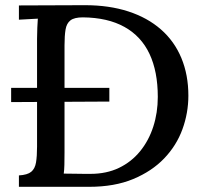

<svg xmlns="http://www.w3.org/2000/svg" viewBox="-20 -721 789 741"><path d="M23 -327V-382H402V-329ZM53 -44Q86 -46 100.5 -58Q115 -70 119 -94Q123 -118 123 -155V-571Q123 -593 124 -613.5Q125 -634 126 -649Q109 -648 89 -647Q69 -646 53 -645V-700L308 -701Q401 -701 475 -677Q549 -653 601 -607.5Q653 -562 680 -497Q707 -432 707 -352Q707 -285 684 -222Q661 -159 613.5 -109.5Q566 -60 494 -30Q422 0 324 0H53ZM229 -133Q229 -106 228.5 -85Q228 -64 226 -51Q247 -51 268 -50.5Q289 -50 305.5 -50Q322 -50 329 -50Q391 -50 439 -73Q487 -96 520.5 -137Q554 -178 571.5 -232Q589 -286 589 -347Q589 -445 557 -513Q525 -581 460.5 -617Q396 -653 300 -654Q267 -654 252 -642.5Q237 -631 233 -607Q229 -583 229 -546Z"/></svg>

Font: Lora Medium
Style: Regular
Weight: 500
Designer: Olga Karpushina, Alexei Vanyashin (Cyrillic)
Foundry: Cyreal
Version: Version 3.004